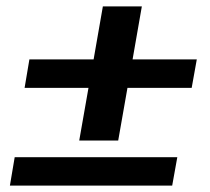

<svg xmlns="http://www.w3.org/2000/svg" viewBox="-20 -581 657 601"><path d="M379 -306 350 -141H228L257 -306H57L72 -395H273L302 -561H424L395 -395H596L580 -306ZM26 -89H535L519 0H11Z"/></svg>

Font: Sarabun
Style: Bold Italic
Weight: 700
Italic angle: -10°
Designer: Suppakit Chalermlarp | Katatrad Co.,Ltd.
Foundry: Cadson Demak Co.,Ltd.
Version: Version 1.000; ttfautohint (v1.6)